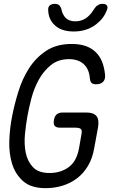

<svg xmlns="http://www.w3.org/2000/svg" viewBox="-20 -970 640 1000"><path d="M405 -275Q408 -293 400 -299Q392 -305 373 -305H293Q273 -305 265 -314.5Q257 -324 261 -344Q264 -365 275.5 -374.5Q287 -384 308 -384H429Q467 -384 482 -366Q497 -348 491 -309L471 -200Q462 -146 438.5 -106.5Q415 -67 381.5 -41.5Q348 -16 306 -3Q264 10 218 10Q142 10 101 -26Q60 -62 43 -117Q26 -172 28.5 -238Q31 -304 43 -364Q55 -426 75.5 -492.5Q96 -559 131 -614Q166 -669 220 -705Q274 -741 353 -741Q395 -741 425.5 -730.5Q456 -720 477.5 -699.5Q499 -679 511 -650Q523 -621 527 -582Q530 -558 517.5 -544.5Q505 -531 481 -531Q465 -531 457.5 -537.5Q450 -544 448 -562Q444 -611 415.5 -636.5Q387 -662 339 -662Q283 -662 244.5 -630.5Q206 -599 181.5 -554Q157 -509 143.5 -457.5Q130 -406 123 -366Q115 -323 110 -271Q105 -219 114 -174.5Q123 -130 151.5 -99.5Q180 -69 238 -69Q297 -69 338.5 -100Q380 -131 392 -200ZM231 -918Q230 -934 239.5 -942Q249 -950 266 -950Q275 -950 281.5 -947Q288 -944 292 -939Q299 -929 301.5 -915.5Q304 -902 312 -890Q330 -859 372 -859Q415 -859 445 -890Q457 -902 465 -915Q473 -928 482 -938Q489 -943 496 -946.5Q503 -950 513 -950Q530 -950 536.5 -942Q543 -934 537 -918Q521 -875 484 -846Q435 -806 364 -806Q293 -806 258 -846Q232 -875 231 -918Z"/></svg>

Font: Maple Mono NL Light
Style: Italic
Weight: 300
Italic angle: -10°
Monospace: yes
Designer: subframe7536
Version: Version 7.000